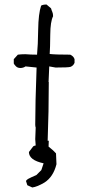

<svg xmlns="http://www.w3.org/2000/svg" viewBox="-20 -716 391 850"><path d="M123 114 101 104 95 85Q98 80 104.5 76Q111 72 120.5 68Q130 64 141 59L163 37L173 7Q108 -7 108 -43L127 -68Q131 -71 138 -72L136 -100L138 -151Q136 -157 136 -164Q136 -258 142 -417L93 -422Q83 -415 70 -415Q58 -415 50.5 -422.5Q43 -430 41 -435V-454L59 -474Q73 -476 92 -476Q117 -474 144 -474Q148 -514 149 -584.5Q150 -655 162 -691Q170 -696 186 -696L206 -679Q208 -671 211.5 -663.5Q215 -656 215 -644Q203 -621 202.5 -562.5Q202 -504 200 -477Q226 -474 291 -474Q306 -467 310 -454V-438Q305 -425 292 -420Q283 -417 226 -417L198 -422L195 -353H196Q196 -223 191 -93H196L195 -67Q218 -49 228 -37L230 11Q216 67 177 92Q145 111 123 114Z"/></svg>

Font: Yozai
Style: Regular
Weight: 400
Designer: LXGW / Y.OzVox
Foundry: LXGW / Y.OzVox
Version: Version 0.861;October 22, 2024